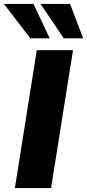

<svg xmlns="http://www.w3.org/2000/svg" viewBox="-47 -961 445 981"><path d="M29 0 141 -705H326L214 0ZM279 -765 160 -941H311L378 -765ZM108 -765 -27 -941H124L207 -765Z"/></svg>

Font: Nunito Sans 11pt Black
Style: Italic
Weight: 900
Italic angle: -9°
Version: Version 3.101;gftools[0.9.27]